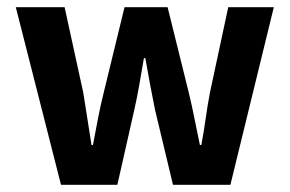

<svg xmlns="http://www.w3.org/2000/svg" viewBox="-20 -515 807 535"><path d="M150 0 24 -495H160L212 -257Q218 -220 223.5 -184Q229 -148 235 -111H239Q246 -148 253 -184.5Q260 -221 269 -257L327 -495H447L506 -257Q515 -220 522 -184Q529 -148 537 -111H541Q548 -148 553 -184Q558 -220 565 -257L616 -495H743L622 0H462L412 -209Q405 -243 398.5 -278Q392 -313 385 -353H381Q374 -313 368 -278Q362 -243 354 -208L307 0Z"/></svg>

Font: Assistant
Style: Bold
Weight: 700
Designer: Hebrew By Ben Nathan, Latin by Paul Hunt
Version: Version 3.000